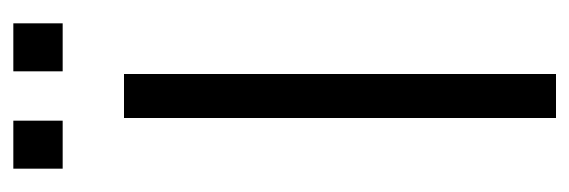

<svg xmlns="http://www.w3.org/2000/svg" viewBox="-303 -551 854 288"><g transform="rotate(-90 124.0 -407.0)"><path d="M91 -648H157V0H91ZM15 -814H87V-740H15ZM161 -814H233V-740H161Z"/></g></svg>

Font: Gafata
Style: Regular
Weight: 400
Designer: Lautaro Hourcade
Foundry: Lautaro Hourcade
Version: Version 4.002; ttfautohint (v0.94.20-1c74) -l 7 -r 28 -G 0 -